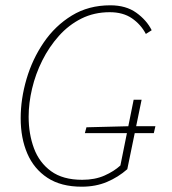

<svg xmlns="http://www.w3.org/2000/svg" viewBox="-20 -692 650 724"><path d="M288 12Q210 12 159 -21.5Q108 -55 83 -113Q58 -171 58 -246Q58 -319 80 -394Q102 -469 145 -532Q188 -595 251 -633.5Q314 -672 396 -672Q455 -672 494 -644Q533 -616 552 -578L530 -564Q511 -600 477.5 -623Q444 -646 394 -646Q335 -646 287 -622Q239 -598 202 -556.5Q165 -515 139.5 -464Q114 -413 101 -358Q88 -303 88 -252Q88 -187 108 -133Q128 -79 172.5 -46.5Q217 -14 290 -14Q338 -14 374 -30Q410 -46 434 -68L484 -316H514L460 -54Q426 -24 383.5 -6Q341 12 288 12ZM300 -190 306 -212 464 -216H566L560 -190Z"/></svg>

Font: Source Sans 3 ExtraLight
Style: Italic
Weight: 250
Italic angle: -11°
Designer: Paul D. Hunt
Foundry: Adobe
Version: Version 3.046;hotconv 1.0.118;makeotfexe 2.5.65603